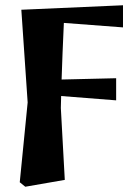

<svg xmlns="http://www.w3.org/2000/svg" viewBox="-20 -515 509 729"><path d="M55 177 85 -126 61 -478 447 -495V-411L183 -431L224 -463Q220 -376 217.5 -313.5Q215 -251 213.5 -202Q212 -153 211 -105L226 168L76 194ZM128 -157V-211L421 -218V-134Z"/></svg>

Font: Source Serif 4 18pt
Style: Bold
Weight: 700
Designer: Frank Grießhammer
Foundry: Adobe Systems Incorporated
Version: Version 4.004;hotconv 1.0.116;makeotfexe 2.5.65601